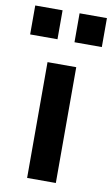

<svg xmlns="http://www.w3.org/2000/svg" viewBox="-111 -779 481 823"><g transform="rotate(10 130.0 -367.0)"><path d="M68 0V-504H193V0ZM167 -608V-734H286V-608ZM-26 -608V-734H93V-608Z"/></g></svg>

Font: Nunitoga
Style: Bold
Weight: 700
Designer: Vernon Adams
Foundry: Vernon Adams
Version: Version 1.0